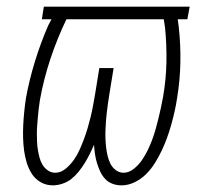

<svg xmlns="http://www.w3.org/2000/svg" viewBox="-20 -550 640 578"><path d="M139 8Q119 8 102.5 -1.5Q86 -11 76 -26.5Q66 -42 60.5 -60Q55 -78 52.5 -97Q50 -116 49.5 -135.5Q49 -155 50 -174.5Q51 -194 53 -214Q55 -234 58 -254Q68 -309 85 -364.5Q102 -420 125 -473L135 -492H106L112 -530H551L544 -492H515L518 -470Q524 -416 523 -362Q522 -308 513 -254Q510 -234 505.5 -214Q501 -194 495.5 -174.5Q490 -155 483 -135.5Q476 -116 467 -97Q458 -78 446.5 -59.5Q435 -41 420 -26Q405 -11 385.5 -1.5Q366 8 346 8Q331 8 318 3Q305 -2 296 -12Q287 -22 281.5 -34Q276 -46 272 -59Q268 -72 266 -86Q264 -100 263 -114Q257 -100 250 -86Q243 -72 235 -59Q227 -46 217 -33.5Q207 -21 195 -11.5Q183 -2 168 3Q153 8 139 8ZM352 -30Q368 -30 382.5 -41.5Q397 -53 407 -67.5Q417 -82 424.5 -97.5Q432 -113 438 -129Q444 -145 448.5 -161Q453 -177 457 -193.5Q461 -210 464.5 -226Q468 -242 471 -259Q480 -311 481 -362.5Q482 -414 477 -466L473 -492H180Q152 -434 131.5 -372Q111 -310 100 -248Q98 -235 96.5 -222.5Q95 -210 94 -197.5Q93 -185 92 -172.5Q91 -160 91 -148Q91 -136 91.5 -123.5Q92 -111 94 -99Q96 -87 99 -75.5Q102 -64 108 -54Q114 -44 124 -37Q134 -30 146 -30Q163 -30 177.5 -42Q192 -54 202.5 -69Q213 -84 220 -100Q227 -116 233 -132Q239 -148 244 -165Q249 -182 253 -198.5Q257 -215 260 -231.5Q263 -248 266 -265L279 -345H322L309 -265Q307 -252 305 -238.5Q303 -225 301.5 -211.5Q300 -198 299 -185Q298 -172 297.5 -158.5Q297 -145 297.5 -132Q298 -119 299.5 -106Q301 -93 304 -80.5Q307 -68 312.5 -57Q318 -46 328.5 -38Q339 -30 352 -30Q352 -30 352 -30Q352 -30 352 -30Z"/></svg>

Font: Iosevka Slab XLtEx
Style: Italic
Weight: 200
Width: 7
Italic angle: -9°
Monospace: yes
Designer: Belleve Invis
Foundry: Belleve Invis
Version: Version 11.1.0; ttfautohint (v1.8.3)